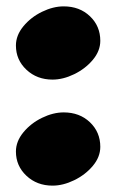

<svg xmlns="http://www.w3.org/2000/svg" viewBox="-20 -573 365 603"><path d="M295 -445Q295 -413 271.5 -385Q248 -357 213 -340Q178 -323 145 -323Q96 -323 63 -354Q30 -385 30 -430Q30 -462 53.5 -490.5Q77 -519 112 -536Q147 -553 180 -553Q230 -553 262.5 -522Q295 -491 295 -445ZM295 -112Q295 -80 271.5 -52Q248 -24 213 -7Q178 10 145 10Q96 10 63 -21Q30 -52 30 -97Q30 -129 53.5 -157.5Q77 -186 112 -203Q147 -220 180 -220Q230 -220 262.5 -189Q295 -158 295 -112Z"/></svg>

Font: Inknut Antiqua Black
Style: Regular
Weight: 900
Designer: Claus Eggers Sørensen
Foundry: Claus Eggers Sørensen
Version: Version 1.003; ttfautohint (v1.8.2) -l 8 -r 50 -G 200 -x 14 